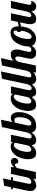

<svg xmlns="http://www.w3.org/2000/svg" viewBox="1526 -2274 748 3856"><g transform="rotate(-90 1900.0 -346.0)"><path d="M136.2 -127Q136.7 -90.8 173.8 -90.8Q206.1 -90.8 230.5 -115.2Q254.9 -139.6 267.1 -179.2H309.1Q260.7 -41.5 183.1 -12.7Q105.5 16.1 71.5 4.2Q37.6 -7.8 14.9 -31Q-7.8 -54.2 -7.8 -113.8Q-7.8 -141.1 0 -179.2L60.1 -460H26.9L35.2 -500H67.9L98.1 -638.2L246.1 -658.2L211.9 -500H272L264.2 -460H204.1L140.1 -160.2Q136.2 -147 136.2 -127Z M656.2 -434.1Q656.2 -395.5 637 -373.8Q617.7 -352.1 585 -352.1Q551.8 -352.1 546.4 -379.2Q541 -406.2 537.1 -412.1Q533.2 -418 513.7 -418Q494.1 -418 453.1 -379.9L373 0H229L335 -500H479L466.3 -438Q501 -468.8 528.1 -484.4Q555.2 -500 587.4 -500Q619.1 -500 637.7 -478.3Q656.2 -456.5 656.2 -434.1Z M777.8 -180.2Q777.8 -119.6 792 -105.2Q806.2 -90.8 822.8 -90.8Q852.1 -90.8 877 -114.5Q901.9 -138.2 911.1 -179.2L959 -404.8Q959 -427.7 944.6 -435.3Q930.2 -442.9 913.6 -442.9Q897 -442.9 878.2 -429.2Q859.4 -415.5 836.7 -382.6Q814 -349.6 795.9 -284.9Q777.8 -220.2 777.8 -180.2ZM887.2 -504.9Q929.7 -504.9 949 -490.2Q968.3 -475.6 968.3 -454.1V-446.8L979 -500H1123L1051.3 -160.2Q1046.9 -145 1046.9 -127.9Q1046.9 -85 1087.9 -85Q1142.6 -85 1168.9 -179.2H1210.9Q1146.5 5.9 1010.3 5.9Q922.9 5.9 912.1 -85.9Q846.7 5.9 759.3 5.9Q672.4 5.9 651.1 -52.2Q629.9 -110.4 629.9 -149.4Q629.9 -188.5 636.7 -227.8Q643.6 -267.1 666.3 -329.8Q689 -392.6 747.1 -448.7Q805.2 -504.9 887.2 -504.9Z M1305.2 -137.2Q1305.2 -90.8 1357.9 -90.8Q1388.7 -90.8 1422.9 -139.2Q1457 -187.5 1466.1 -248.5Q1475.1 -309.6 1475.1 -332Q1475.1 -376 1461.4 -404.1Q1447.8 -432.1 1421.9 -432.1Q1377.4 -432.1 1362.8 -414.1L1308.1 -160.2Q1305.2 -147.5 1305.2 -137.2ZM1458 -502.9Q1576.2 -502.9 1576.2 -332Q1576.2 -216.8 1510.7 -105.5Q1445.3 5.9 1293.9 5.9Q1232.4 5.9 1197.3 -27.8Q1162.1 -61.5 1162.1 -122.1Q1162.1 -154.3 1168.9 -179.2L1275.9 -680.2L1423.8 -700.2L1376 -475.1Q1421.4 -502.9 1458 -502.9Z M1747.6 -180.2Q1747.6 -119.6 1761.7 -105.2Q1775.9 -90.8 1792.5 -90.8Q1821.8 -90.8 1846.7 -114.5Q1871.6 -138.2 1880.9 -179.2L1928.7 -404.8Q1928.7 -427.7 1914.3 -435.3Q1899.9 -442.9 1883.3 -442.9Q1866.7 -442.9 1847.9 -429.2Q1829.1 -415.5 1806.4 -382.6Q1783.7 -349.6 1765.6 -284.9Q1747.6 -220.2 1747.6 -180.2ZM1856.9 -504.9Q1899.4 -504.9 1918.7 -490.2Q1938 -475.6 1938 -454.1V-446.8L1948.7 -500H2092.8L2021 -160.2Q2016.6 -145 2016.6 -127.9Q2016.6 -85 2057.6 -85Q2112.3 -85 2138.7 -179.2H2180.7Q2116.2 5.9 1980 5.9Q1892.6 5.9 1881.8 -85.9Q1816.4 5.9 1729 5.9Q1642.1 5.9 1620.8 -52.2Q1599.6 -110.4 1599.6 -149.4Q1599.6 -188.5 1606.4 -227.8Q1613.3 -267.1 1636 -329.8Q1658.7 -392.6 1716.8 -448.7Q1774.9 -504.9 1856.9 -504.9Z M2274.9 -127Q2275.4 -90.8 2312.5 -90.8Q2344.7 -90.8 2369.1 -115.2Q2393.6 -139.6 2405.8 -179.2H2447.8Q2399.4 -41.5 2321.8 -12.7Q2244.1 16.1 2210.2 4.2Q2176.3 -7.8 2153.6 -31Q2130.9 -54.2 2130.9 -113.8Q2130.9 -141.1 2138.7 -179.2L2245.6 -680.2L2393.6 -700.2L2278.8 -160.2Q2274.9 -147 2274.9 -127Z M2786.6 -132.8Q2786.6 -90.8 2826.7 -90.8Q2869.1 -90.8 2886 -125.2Q2902.8 -159.7 2910.6 -179.2H2952.6Q2915 -69.3 2866.9 -31.7Q2818.8 5.9 2776.4 5.9Q2705.1 5.9 2677 -26.6Q2648.9 -59.1 2648.9 -99.1Q2648.9 -139.2 2664.3 -205.3Q2679.7 -271.5 2686.8 -304.7Q2693.8 -337.9 2693.8 -361.8Q2693.8 -413.1 2657.7 -413.1Q2607.9 -413.1 2579.6 -320.8L2511.7 0H2367.7L2512.7 -680.2L2660.6 -700.2L2606.9 -448.2Q2656.7 -503.9 2729.5 -503.9Q2802.7 -503.9 2818.8 -462.4Q2835 -420.9 2835 -396Q2835 -371.1 2831.3 -347.9Q2827.6 -324.7 2822.3 -300.5Q2816.9 -276.4 2801.8 -217Q2786.6 -157.7 2786.6 -132.8Z M3216.8 -390.1Q3213.9 -437 3201.4 -442.6Q3189 -448.2 3174.8 -448.2Q3160.6 -448.2 3144 -434.3Q3127.4 -420.4 3112.5 -397.5Q3097.7 -374.5 3085.2 -345Q3072.8 -315.4 3064 -284.2Q3055.2 -252.9 3050.3 -222.4Q3045.4 -191.9 3045.4 -155.3Q3045.4 -118.7 3056.4 -102.3Q3067.4 -85.9 3091.3 -85.9Q3133.3 -85.9 3167 -146Q3200.7 -206.1 3212.4 -293.9Q3185.5 -300.8 3185.5 -338.4Q3185.5 -376 3216.8 -390.1ZM3062 3.9Q2896 3.9 2896.5 -153.8Q2896.5 -267.1 2949.2 -361.1Q3002 -455.1 3060.5 -481.9Q3119.1 -508.8 3170.4 -508.8Q3298.8 -508.8 3298.8 -349.1V-348.1Q3301.3 -347.2 3301.8 -347.2H3309.6Q3377.9 -347.2 3463.9 -407.2L3472.7 -379.9Q3412.1 -316.4 3295.4 -296.9Q3283.7 -160.2 3234.1 -99.1Q3184.6 -38.1 3143.3 -17.1Q3102.1 3.9 3062 3.9Z M3486.8 -134.8Q3486.8 -90.8 3516.6 -90.8Q3569.3 -90.8 3596.7 -179.2L3664.6 -500H3808.6L3736.8 -160.2Q3732.4 -145 3732.4 -126Q3732.4 -106.9 3742.4 -98.9Q3752.4 -90.8 3766.6 -90.8Q3780.8 -90.8 3785.4 -91.3Q3790 -91.8 3793.7 -92.8Q3797.4 -93.8 3800.3 -95Q3803.2 -96.2 3806.6 -97.2Q3803.2 -46.4 3772 -20.3Q3740.7 5.9 3697.3 5.9Q3653.3 5.9 3628.2 -18.8Q3603 -43.5 3597.7 -88.9Q3540.5 5.9 3448.7 5.9Q3374.5 5.9 3358.2 -38.1Q3341.8 -82 3341.8 -111.3Q3341.8 -140.6 3349.6 -179.2L3417.5 -500H3561.5L3489.7 -160.2Q3486.8 -147.5 3486.8 -134.8Z"/></g></svg>

Font: Lobster-Regular
Style: Regular
Weight: 400
Designer: Pablo Impallari
Foundry: Pablo Impallari
Version: Version 1.007; ttfautohint (v1.1) -l 8 -r 50 -G 50 -x 14 -D 